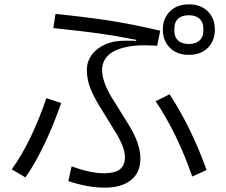

<svg xmlns="http://www.w3.org/2000/svg" viewBox="-20 -829 1040 882"><path d="M728 -693Q728 -744 760.5 -776.5Q793 -809 847 -809Q902 -809 934.5 -777Q967 -745 967 -693Q967 -641 934.5 -609Q902 -577 847 -577Q793 -577 760.5 -609.5Q728 -642 728 -693ZM294 3 309 -65Q395 -33 458 -33Q507 -33 530.5 -51Q554 -69 554 -108Q554 -150 513 -218L435 -345Q407 -391 393 -429Q379 -467 379 -509Q379 -545 400 -575Q421 -605 460 -623.5Q499 -642 552 -642H579Q597 -642 605 -641L606 -646Q510 -665 434 -675.5Q358 -686 225 -700L235 -765Q375 -751 481.5 -734.5Q588 -718 716 -688L702 -619Q664 -621 648 -621Q553 -621 501.5 -592.5Q450 -564 449 -509Q449 -452 497 -375L573 -253Q625 -168 625 -100Q625 -36 581.5 -1.5Q538 33 461 33Q384 33 294 3ZM914 -687V-699Q914 -727 896.5 -743Q879 -759 847 -759Q815 -759 798 -743Q781 -727 781 -699V-687Q781 -659 798 -643Q815 -627 847 -627Q879 -627 896.5 -643Q914 -659 914 -687ZM863 -18Q795 -215 695 -364L759 -396Q858 -245 929 -48ZM34 -51Q125 -178 193 -378L261 -356Q229 -262 186.5 -172Q144 -82 97 -14Z"/></svg>

Font: IBM Plex Sans JP
Style: Regular
Weight: 400
Designer: Mike Abbink; Paul van der Laan; Pieter van Rosmalen; Wujin Sim; Yejin Wi; Jinhee Kim; Boomi Park; Yona Kim; Kichan Ma
Foundry: Sandoll Inc.
Version: Version 1.000